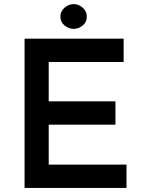

<svg xmlns="http://www.w3.org/2000/svg" viewBox="-20 -918 699 938"><path d="M100 -729H584V-615H218V-423H544V-309H218V-114H598V0H100ZM275 -837Q275 -863 295.5 -880.5Q316 -898 340 -898Q364 -898 384 -880.5Q404 -863 404 -837Q404 -810 384 -793.5Q364 -777 340 -777Q316 -777 295.5 -793.5Q275 -810 275 -837Z"/></svg>

Font: Reem Kufi Fun Medium
Style: Regular
Weight: 500
Designer: Khaled Hosny
Version: Version 1.005